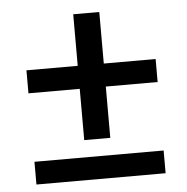

<svg xmlns="http://www.w3.org/2000/svg" viewBox="-47 -644 672 690"><g transform="rotate(-5 289.5 -299.0)"><path d="M57 -412H242V-598H336V-412H523V-329H336V-144H242V-329H57ZM57 0V-82H523V0Z"/></g></svg>

Font: LT Superior Semi-bold
Style: Regular
Weight: 600
Designer: Daniel Lyons
Foundry: LyonsType
Version: Version 1.0